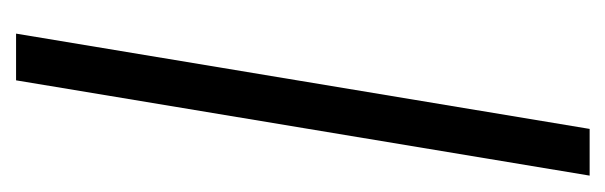

<svg xmlns="http://www.w3.org/2000/svg" viewBox="-284 -488 772 245"><g transform="rotate(90 102.5 -366.0)"><path d="M204.6 -731.9 83 0H23.4L145 -731.9Z"/></g></svg>

Font: Inter Display Light
Style: Italic
Weight: 300
Italic angle: -9.39999°
Designer: Rasmus Andersson
Foundry: rsms
Version: Version 4.000;git-a52131595